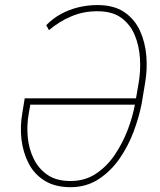

<svg xmlns="http://www.w3.org/2000/svg" viewBox="-20 -741 640 770"><path d="M261.7 9.8Q199.7 9.3 158.2 -16.8Q116.7 -43 94.5 -86.4Q72.3 -129.9 66.2 -181.9Q60.1 -233.9 69.3 -286.1L79.1 -346.7H534.2L531.2 -321.3H101.6L95.2 -285.2Q86.9 -238.3 91.3 -190.9Q95.7 -143.6 115.5 -103.5Q135.3 -63.5 171.1 -39.3Q207 -15.1 261.7 -15.1Q319.8 -14.6 364.5 -44.2Q409.2 -73.7 440.9 -121.1Q472.7 -168.5 492.7 -221.7Q512.7 -274.9 521.5 -323.7L536.1 -408.7Q544.4 -456.1 541.3 -506.8Q538.1 -557.6 520.3 -600.3Q502.4 -643.1 466.6 -669.4Q430.7 -695.8 371.6 -695.8Q315.9 -696.3 267.3 -676Q218.8 -655.8 176.3 -620.1L165.5 -640.1Q192.4 -667.5 225.3 -685.3Q258.3 -703.1 295.2 -711.9Q332 -720.7 371.1 -720.7Q437 -720.7 478.5 -692.4Q520 -664.1 541.3 -617.7Q562.5 -571.3 566.9 -516.4Q571.3 -461.4 562 -408.7L547.9 -324.2Q537.6 -271.5 515.9 -213.1Q494.1 -154.8 459 -104.2Q423.8 -53.7 374.8 -22Q325.7 9.8 261.7 9.8Z"/></svg>

Font: Roboto Condensed Thin
Style: Italic
Weight: 250
Italic angle: -12°
Designer: Christian Robertson
Foundry: Google
Version: Version 3.008; 2023